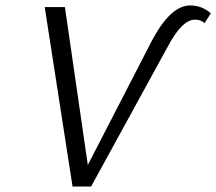

<svg xmlns="http://www.w3.org/2000/svg" viewBox="-20 -684 793 704"><path d="M677 -664Q721 -664 753 -635L730 -599Q717 -612 695 -612Q647 -612 594 -511L314 0H246L144 -658H218L302 -79L536 -533Q605 -664 677 -664Z"/></svg>

Font: EauTestInfant
Style: Italic
Weight: 400
Italic angle: -12°
Designer: Christian Thalmann (Catharsis Fonts)
Version: Version 0.001;PS 000.001;hotconv 1.0.88;makeotf.lib2.5.64775